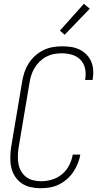

<svg xmlns="http://www.w3.org/2000/svg" viewBox="-20 -988 540 1016"><path d="M194 8Q167 8 141 2Q115 -4 94 -18.5Q73 -33 59 -55Q45 -77 39.5 -102.5Q34 -128 34.5 -155.5Q35 -183 39 -210L97 -555Q101 -580 109 -604.5Q117 -629 131 -651.5Q145 -674 165.5 -692.5Q186 -711 209.5 -722.5Q233 -734 258.5 -738.5Q284 -743 309 -743Q333 -743 356.5 -739.5Q380 -736 400.5 -726Q421 -716 437 -700Q453 -684 462 -663.5Q471 -643 473 -619.5Q475 -596 471 -572L470 -565H430L431 -570Q436 -599 430 -626Q424 -653 405.5 -672Q387 -691 360.5 -698.5Q334 -706 306 -706Q286 -706 265 -702Q244 -698 225 -688Q206 -678 190 -662.5Q174 -647 163 -628.5Q152 -610 145.5 -590Q139 -570 136 -549L78 -204Q75 -183 74.5 -161Q74 -139 78 -119Q82 -99 92.5 -81Q103 -63 119 -51Q135 -39 156 -34Q177 -29 198 -29Q227 -29 255.5 -37.5Q284 -46 308 -66Q332 -86 346 -113.5Q360 -141 365 -170H405Q401 -146 391.5 -122.5Q382 -99 367.5 -77.5Q353 -56 333 -39Q313 -22 290.5 -11Q268 0 243 4Q218 8 194 8ZM322 -804 297 -826 424 -968 455 -942Z"/></svg>

Font: Iosevka Extralight Oblique
Style: Regular
Weight: 200
Italic angle: -9°
Monospace: yes
Designer: Belleve Invis
Foundry: Belleve Invis
Version: Version 32.5.0; ttfautohint (v1.8.4)